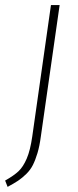

<svg xmlns="http://www.w3.org/2000/svg" viewBox="-72 -540 309 757"><path d="M-42 196.8 -51.8 171.9Q-17.1 152.3 1.2 135Q19.5 117.7 33.4 85.2Q47.4 52.7 55.2 -2L128.9 -520H163.1L88.9 -1Q84 36.1 75.7 63.7Q67.4 91.3 57.6 110.6Q47.9 129.9 31.7 145.8Q15.6 161.6 -0.5 172.4Q-16.6 183.1 -42 196.8Z"/></svg>

Font: Fira Sans Compressed UltraLight
Style: Italic
Weight: 200
Width: 3
Italic angle: -8°
Designer: Carrois Corporate & Edenspiekermann AG
Foundry: Carrois Corporate GbR & Edenspiekermann AG
Version: Version 4.203;PS 004.203;hotconv 1.0.88;makeotf.lib2.5.64775